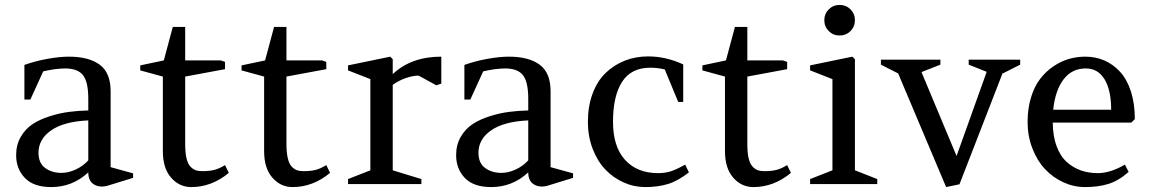

<svg xmlns="http://www.w3.org/2000/svg" viewBox="-20 -740 4623 772"><path d="M515.1 -43V-24.9L409.2 7.8Q377.9 14.6 356.4 0.7Q335 -13.2 335 -46.9Q271.5 12.2 186 12.2Q115.2 12.2 80.1 -24.4Q44.9 -61 44.9 -116.2Q44.9 -157.7 63.5 -189.7Q82 -221.7 110.8 -240.7Q139.6 -259.8 179.7 -272.5Q219.7 -285.2 256.8 -290Q293.9 -294.9 335 -295.9V-342.8Q335 -411.1 313.5 -438Q292 -464.8 242.2 -464.8Q204.6 -464.8 153.8 -453.1L102.1 -339.8H78.1V-479Q122.1 -494.6 170.9 -503.4Q219.7 -512.2 256.8 -512.2Q337.4 -512.2 381.1 -479.7Q424.8 -447.3 424.8 -373V-67.9ZM227.1 -44.9Q254.9 -44.9 284.2 -58.3Q313.5 -71.8 335 -95.2V-255.9Q237.3 -251.5 186 -216.1Q134.8 -180.7 134.8 -126Q134.8 -84 161.6 -64.5Q188.5 -44.9 227.1 -44.9Z M724.6 -432.1V-160.2Q724.6 -127 729.7 -104.5Q734.9 -82 744.9 -71Q754.9 -60.1 766.1 -55.9Q777.3 -51.8 793 -51.8Q822.3 -51.8 842 -56.9Q861.8 -62 884.8 -76.2L899.9 -44.9Q831.1 12.2 749 12.2Q701.2 12.2 668 -25.6Q634.8 -63.5 634.8 -131.8V-432.1L543.9 -457V-477.1L638.7 -497.1L674.8 -631.8H724.6V-497.1H867.7L884.8 -491.2V-461.9Z M1131.8 -432.1V-160.2Q1131.8 -127 1137 -104.5Q1142.1 -82 1152.1 -71Q1162.1 -60.1 1173.3 -55.9Q1184.6 -51.8 1200.2 -51.8Q1229.5 -51.8 1249.3 -56.9Q1269 -62 1292 -76.2L1307.1 -44.9Q1238.3 12.2 1156.2 12.2Q1108.4 12.2 1075.2 -25.6Q1042 -63.5 1042 -131.8V-432.1L951.2 -457V-477.1L1045.9 -497.1L1082 -631.8H1131.8V-497.1H1274.9L1292 -491.2V-461.9Z M1674.3 -20V0H1379.4V-20L1469.2 -55.2V-421.9L1379.4 -457V-477.1L1549.3 -512.2L1559.1 -502V-441.9Q1633.3 -512.2 1754.4 -512.2V-403.8L1734.4 -397L1663.1 -436Q1641.1 -436 1612.8 -426.5Q1584.5 -417 1559.1 -398.9V-55.2Z M2284.2 -43V-24.9L2178.2 7.8Q2147 14.6 2125.5 0.7Q2104 -13.2 2104 -46.9Q2040.5 12.2 1955.1 12.2Q1884.3 12.2 1849.1 -24.4Q1814 -61 1814 -116.2Q1814 -157.7 1832.5 -189.7Q1851.1 -221.7 1879.9 -240.7Q1908.7 -259.8 1948.7 -272.5Q1988.8 -285.2 2025.9 -290Q2063 -294.9 2104 -295.9V-342.8Q2104 -411.1 2082.5 -438Q2061 -464.8 2011.2 -464.8Q1973.6 -464.8 1922.9 -453.1L1871.1 -339.8H1847.2V-479Q1891.1 -494.6 1939.9 -503.4Q1988.8 -512.2 2025.9 -512.2Q2106.4 -512.2 2150.1 -479.7Q2193.8 -447.3 2193.8 -373V-67.9ZM1996.1 -44.9Q2023.9 -44.9 2053.2 -58.3Q2082.5 -71.8 2104 -95.2V-255.9Q2006.3 -251.5 1955.1 -216.1Q1903.8 -180.7 1903.8 -126Q1903.8 -84 1930.7 -64.5Q1957.5 -44.9 1996.1 -44.9Z M2574.7 12.2Q2528.8 12.2 2487.1 -6.6Q2445.3 -25.4 2413.6 -58.8Q2381.8 -92.3 2362.8 -142.1Q2343.8 -191.9 2343.8 -250Q2343.8 -313 2362.8 -363.8Q2381.8 -414.6 2415.3 -446.8Q2448.7 -479 2492.2 -496.1Q2535.6 -513.2 2585.9 -513.2Q2657.7 -513.2 2727.1 -481V-330.1H2707L2652.8 -460.9Q2623.5 -467.8 2594.7 -467.8Q2518.1 -467.8 2481.4 -411.1Q2444.8 -354.5 2444.8 -250Q2444.8 -150.4 2493.2 -97.2Q2541.5 -43.9 2626 -43.9Q2654.8 -43.9 2678 -51.5Q2701.2 -59.1 2734.9 -78.1L2750 -46.9Q2706.5 -12.7 2666 -0.2Q2625.5 12.2 2574.7 12.2Z M2984.9 -432.1V-160.2Q2984.9 -127 2990 -104.5Q2995.1 -82 3005.1 -71Q3015.1 -60.1 3026.4 -55.9Q3037.6 -51.8 3053.2 -51.8Q3082.5 -51.8 3102.3 -56.9Q3122.1 -62 3145 -76.2L3160.2 -44.9Q3091.3 12.2 3009.3 12.2Q2961.4 12.2 2928.2 -25.6Q2895 -63.5 2895 -131.8V-432.1L2804.2 -457V-477.1L2898.9 -497.1L2935.1 -631.8H2984.9V-497.1H3127.9L3145 -491.2V-461.9Z M3507.3 -20V0H3237.3V-20L3327.1 -55.2V-421.9L3237.3 -457V-477.1L3407.2 -512.2L3417.5 -502V-55.2ZM3294.4 -659.2Q3294.4 -684.6 3312.3 -702.4Q3330.1 -720.2 3356.4 -720.2Q3381.8 -720.2 3399.7 -702.4Q3417.5 -684.6 3417.5 -659.2Q3417.5 -632.8 3399.7 -615Q3381.8 -597.2 3356.4 -597.2Q3330.1 -597.2 3312.3 -615Q3294.4 -632.8 3294.4 -659.2Z M4082 -500V-480L4012.2 -444.8V-448.2L3837.9 1L3784.2 12.2L3591.3 -444.8L3522 -480V-500H3761.2V-480L3685.1 -450.2L3826.2 -112.8L3947.3 -451.2L3875 -480V-500Z M4528.8 -247.1H4212.9Q4213.4 -192.4 4228.5 -151.9Q4243.7 -111.3 4269.5 -88.4Q4295.4 -65.4 4326.4 -54.7Q4357.4 -43.9 4394 -43.9Q4444.8 -43.9 4502.9 -78.1L4518.1 -48.8Q4477.1 -12.7 4436 -0.2Q4395 12.2 4342.8 12.2Q4297.4 12.2 4255.4 -7.1Q4213.4 -26.4 4181.6 -60.3Q4149.9 -94.2 4130.9 -143.6Q4111.8 -192.9 4111.8 -250Q4111.8 -304.2 4125.7 -348.9Q4139.6 -393.6 4162.6 -423.3Q4185.5 -453.1 4216.1 -473.6Q4246.6 -494.1 4278.6 -503.2Q4310.5 -512.2 4343.8 -512.2Q4385.3 -512.2 4420.7 -496.8Q4456.1 -481.4 4483.6 -451.4Q4511.2 -421.4 4527.1 -372.6Q4543 -323.7 4543 -261.2ZM4345.7 -464.8Q4289.6 -464.8 4256.1 -420.4Q4222.7 -376 4214.8 -298.8H4447.8Q4447.8 -377 4421.4 -420.9Q4395 -464.8 4345.7 -464.8Z"/></svg>

Font: Amethysta
Style: Regular
Weight: 400
Designer: Konstantin Vinogradov, Alexei Vanyashin
Foundry: Cyreal (www.cyreal.org)
Version: Version 1.003